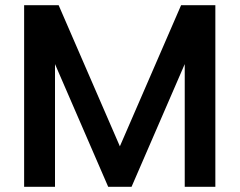

<svg xmlns="http://www.w3.org/2000/svg" viewBox="-20 -720 924 740"><path d="M192 0H73V-700H206L442 -156L678 -700H810V0H692V-473L487 0H397L192 -473Z"/></svg>

Font: Albert Sans SemiBold
Style: Regular
Weight: 600
Designer: Andreas Rasmussen
Foundry: a.Foundry
Version: Version 1.025